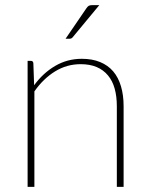

<svg xmlns="http://www.w3.org/2000/svg" viewBox="-20 -731 586 751"><path d="M88 0ZM88 0V-493H100.5Q110 -493 110.5 -483L113.5 -397.5Q148 -445 195.5 -473Q243 -501 300 -501Q341 -501 371.8 -488.2Q402.5 -475.5 422.8 -451.8Q443 -428 453.2 -393.5Q463.5 -359 463.5 -315.5V0H437V-315.5Q437 -354 428.5 -384.5Q420 -415 402.2 -436.2Q384.5 -457.5 358 -468.8Q331.5 -480 295.5 -480Q241.5 -480 195.5 -451.8Q149.5 -423.5 114.5 -373.5V0ZM368.5 -711 264.5 -585.5Q260 -579.5 252.5 -579.5H236.5L317.5 -698Q322.5 -705.5 327 -708.2Q331.5 -711 341.5 -711Z"/></svg>

Font: Lato Thin
Style: Regular
Weight: 200
Designer: Lukasz Dziedzic
Foundry: tyPoland Lukasz Dziedzic
Version: Version 2.007; 2014-02-27